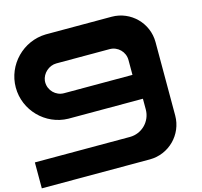

<svg xmlns="http://www.w3.org/2000/svg" viewBox="-135 -950 1370 1300"><g transform="rotate(-15 550.0 -300.0)"><path d="M757.6 -800H295.4C135.8 -796.5 6.3 -664.2 6.3 -504.5C6.3 -344.9 135.8 -212.5 295.4 -209H818.2V-133.3C818.1 -49.8 750.2 18.1 666.7 18.2H0V200H757.6C891.3 199.8 999.8 91.3 1000 -42.4V-557.6C999.8 -691.3 891.3 -799.8 757.6 -800ZM791.7 -383.3H312.5H312.2C254.6 -383.3 207.9 -430.1 207.9 -487.6C207.9 -490.4 208.1 -494.9 208.3 -497.6C214.5 -549.5 262 -591.7 314.2 -591.7C314.5 -591.7 314.9 -591.7 315.1 -591.7H687.5C745 -591.7 791.7 -545 791.7 -487.5Z"/></g></svg>

Font: Kubos
Style: Light
Weight: 300
Version: Version 001.000